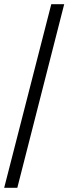

<svg xmlns="http://www.w3.org/2000/svg" viewBox="-20 -780 328 921"><path d="M0 121 226 -760H288L63 121Z"/></svg>

Font: Noto Naskh Arabic Medium
Style: Regular
Weight: 500
Designer: Monotype Design Team, David Williams, Mohamad Dakak and Nizar Qandah
Foundry: Monotype Imaging Inc.
Version: Version 2.016